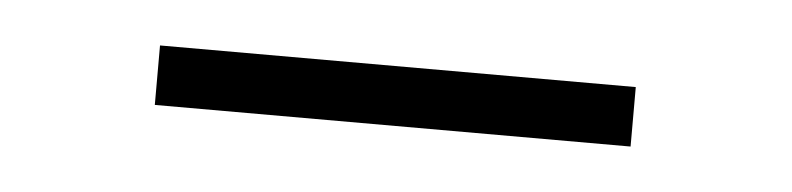

<svg xmlns="http://www.w3.org/2000/svg" viewBox="-22 -327 491 119"><g transform="rotate(5 223.0 -267.5)"><path d="M371 -286V-249H75V-286Z"/></g></svg>

Font: Kantumruy Pro ExtraLight
Style: Regular
Weight: 250
Version: Version 1.002